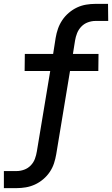

<svg xmlns="http://www.w3.org/2000/svg" viewBox="-52 -755 578 990"><path d="M-32 215V127H34Q53 127 72.5 120Q92 113 106.5 98Q121 83 128 64Q135 45 138 26L207 -389H75L76 -477H222L235 -560Q239 -584 247 -607Q255 -630 269 -651Q283 -672 303 -689Q323 -706 345.5 -716.5Q368 -727 392 -731Q416 -735 439 -735H505L506 -647H440Q421 -647 401.5 -640Q382 -633 367.5 -618Q353 -603 345.5 -584Q338 -565 335 -546L324 -477H456L455 -389H309L238 40Q234 64 226.5 87Q219 110 205 131Q191 152 171 169Q151 186 128 196.5Q105 207 81 211Q57 215 34 215Z"/></svg>

Font: Iosevka Term Curly Semibold
Style: Italic
Weight: 600
Italic angle: -9°
Designer: Belleve Invis
Foundry: Belleve Invis
Version: Version 32.3.0